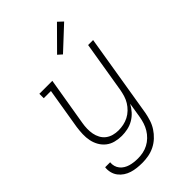

<svg xmlns="http://www.w3.org/2000/svg" viewBox="-286 -862 1172 1172"><g transform="rotate(-45 300.0 -276.0)"><path d="M212 213Q189 213 166.5 210.5Q144 208 123 201.5Q102 195 84 183Q66 171 53 154Q40 137 34.5 115Q29 93 32 71H75Q73 88 77.5 104Q82 120 92 132.5Q102 145 116 153.5Q130 162 145.5 166.5Q161 171 178 173Q195 175 212 175Q234 175 256.5 170.5Q279 166 300 155Q321 144 338.5 127Q356 110 368 90Q380 70 387 48.5Q394 27 398 4L414 -95Q401 -71 382.5 -50.5Q364 -30 340.5 -16.5Q317 -3 291 2.5Q265 8 240 8Q212 8 184.5 1Q157 -6 136 -22.5Q115 -39 101.5 -62.5Q88 -86 82.5 -113Q77 -140 78 -168.5Q79 -197 83 -226L127 -492H65V-530H177L125 -219Q121 -196 120.5 -173Q120 -150 124 -128.5Q128 -107 138.5 -87.5Q149 -68 166 -55Q183 -42 204.5 -36Q226 -30 249 -30Q271 -30 293 -34.5Q315 -39 335.5 -49.5Q356 -60 373 -76.5Q390 -93 402 -112.5Q414 -132 420.5 -153.5Q427 -175 431 -197L486 -530H529L440 11Q435 37 426.5 63.5Q418 90 402.5 114Q387 138 365.5 158Q344 178 318.5 190.5Q293 203 266 208Q239 213 212 213ZM337 -598 310 -622 452 -765 484 -735Z"/></g></svg>

Font: Iosevka Curly Slab XLtEx
Style: Italic
Weight: 200
Width: 7
Italic angle: -9°
Monospace: yes
Designer: Belleve Invis
Foundry: Belleve Invis
Version: Version 11.1.0; ttfautohint (v1.8.3)